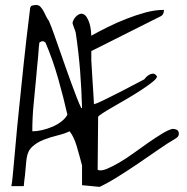

<svg xmlns="http://www.w3.org/2000/svg" viewBox="-20 -771 749 769"><path d="M308.6 -108.4Q297.9 -149.4 287.1 -186Q276.4 -222.7 258.8 -245.1Q238.3 -235.4 210 -228.5Q181.6 -221.7 155.3 -211.4Q128.9 -201.2 109.9 -184.1Q90.8 -167 86.9 -137.7Q85 -126 83.5 -106.4Q82 -86.9 80.1 -69.3Q77.1 -47.9 75.2 -25.4H25.4Q28.3 -39.1 30.3 -60.5Q32.2 -82 35.6 -117.2Q39.1 -152.3 43.5 -204.1Q47.9 -255.9 55.7 -330.1Q63.5 -404.3 73.7 -504.4Q84 -604.5 100.6 -737.3Q101.6 -747.1 109.9 -749Q118.2 -751 125 -751Q135.7 -751 142.6 -743.2Q149.4 -735.4 154.8 -725.6Q160.2 -715.8 165 -705.1Q169.9 -694.3 175.8 -687.5Q185.5 -665 195.8 -635.7Q206.1 -606.4 217.8 -573.2Q229.5 -540 241.2 -506.3Q252.9 -472.7 264.6 -440.9Q276.4 -409.2 286.6 -382.3Q296.9 -355.5 305.7 -337.9H308.6Q306.6 -413.1 300.8 -487.8Q294.9 -562.5 283.2 -640.6Q283.2 -642.6 280.8 -648.4Q278.3 -654.3 276.4 -660.2Q274.4 -666 272.5 -671.4Q270.5 -676.8 270.5 -678.7Q270.5 -682.6 273.9 -689.9Q277.3 -697.3 282.7 -703.1Q288.1 -709 294.9 -712.9Q301.8 -716.8 308.6 -715.8Q320.3 -713.9 327.6 -701.7Q335 -689.5 338.9 -675.8Q342.8 -662.1 344.2 -648.4Q345.7 -634.8 345.7 -627.9Q375 -644.5 411.6 -662.6Q448.2 -680.7 486.8 -695.8Q525.4 -710.9 563.5 -721.2Q601.6 -731.4 636.7 -731.4Q636.7 -722.7 633.3 -715.3Q629.9 -708 620.1 -704.1L345.7 -566.4V-528.3Q346.7 -518.6 347.7 -496.1Q348.6 -473.6 350.6 -447.3Q352.5 -420.9 354 -395Q355.5 -369.1 356.4 -353.5Q363.3 -355.5 371.6 -358.9Q379.9 -362.3 399.9 -372.1Q419.9 -381.8 457.5 -400.9Q495.1 -419.9 557.6 -453.1L563.5 -460Q568.4 -465.8 576.2 -470.7Q584 -475.6 592.3 -476.1Q600.6 -476.6 608.4 -465.8Q610.4 -459 593.3 -444.8Q576.2 -430.7 550.3 -413.6Q524.4 -396.5 493.2 -377.9Q461.9 -359.4 435.1 -344.2Q408.2 -329.1 390.6 -317.4Q373 -305.7 373 -302.7L371.1 -90.8Q383.8 -85 406.7 -94.2Q429.7 -103.5 458 -120.1Q486.3 -136.7 516.6 -158.7Q546.9 -180.7 575.7 -200.7Q604.5 -220.7 629.4 -235.8Q654.3 -251 670.9 -254.9Q680.7 -254.9 688.5 -251Q696.3 -247.1 696.3 -234.4Q696.3 -223.6 682.6 -215.8Q652.3 -198.2 613.8 -171.4Q575.2 -144.5 534.2 -116.7Q493.2 -88.9 452.6 -63.5Q412.1 -38.1 378.9 -22.5L308.6 -29.3ZM137.7 -600.6 135.7 -584Q134.8 -567.4 132.8 -545.4Q130.9 -523.4 128.4 -500.5Q126 -477.5 125 -461.9Q120.1 -407.2 114.7 -354Q109.4 -300.8 109.4 -245.1Q127.9 -245.1 148.9 -250Q169.9 -254.9 189.5 -263.2Q209 -271.5 225.1 -283.7Q241.2 -295.9 250 -311.5Q242.2 -345.7 232.9 -382.3Q223.6 -418.9 212.9 -456.5Q202.1 -494.1 189.5 -530.3Q176.8 -566.4 162.1 -600.6Q161.1 -601.6 155.3 -605Q149.4 -608.4 137.7 -600.6Z"/></svg>

Font: Shadows Into Light
Style: Regular
Weight: 400
Designer: Kimberly Geswein
Foundry: Kimberly Geswein
Version: Version 001.000